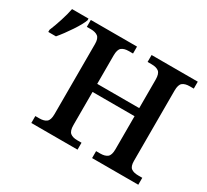

<svg xmlns="http://www.w3.org/2000/svg" viewBox="-192 -933 1242 1152"><g transform="rotate(30 429.5 -357.0)"><path d="M135 -48H163Q195 -48 212 -61.5Q229 -75 229 -116V-602Q229 -640 211.5 -653Q194 -666 163 -666H135V-714H455V-666H425Q394 -666 377 -652.5Q360 -639 360 -598V-401H651V-598Q651 -639 634 -652.5Q617 -666 585 -666H556V-714H876V-666H848Q816 -666 799 -652.5Q782 -639 782 -598V-111Q782 -73 799 -60.5Q816 -48 848 -48H876V0H556V-48H585Q617 -48 634 -61.5Q651 -75 651 -116V-345H360V-116Q360 -75 377 -61.5Q394 -48 425 -48H455V0H135ZM-50 -539Q-34 -577 -18 -627Q-2 -677 5 -714H119V-702Q108 -671 72.5 -617.5Q37 -564 3 -524H-50Z"/></g></svg>

Font: Noto Serif SemiBold
Style: Regular
Weight: 600
Designer: Monotype Design Team
Foundry: Monotype Imaging Inc.
Version: Version 1.001